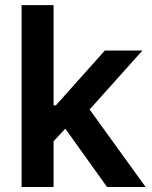

<svg xmlns="http://www.w3.org/2000/svg" viewBox="-20 -748 609 768"><path d="M66.4 0V-727.5H194.3V-326.7H203.6L399.4 -545.9H549.8L338.4 -310.1L562.5 0H408.2L241.2 -233.4L194.3 -183.1V0Z"/></svg>

Font: Inter Semi Bold
Style: Regular
Weight: 600
Designer: Rasmus Andersson
Foundry: rsms
Version: Version 4.000;git-e0f93cc